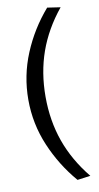

<svg xmlns="http://www.w3.org/2000/svg" viewBox="-97 -786 501 967"><g transform="rotate(-10 153.0 -302.5)"><path d="M218 138Q139 46 91.5 -66.5Q44 -179 44 -302Q44 -425 91 -538Q138 -651 218 -743L285 -733Q207 -637 169.5 -531Q132 -425 132 -302Q132 -179 169.5 -73Q207 33 285 129Z"/></g></svg>

Font: Rosario Light
Style: Regular
Weight: 300
Designer: Hector Gatti
Foundry: Omnibus Type
Version: Version 1.101; ttfautohint (v1.8.1.43-b0c9)